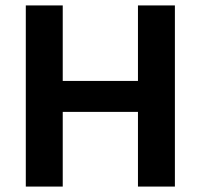

<svg xmlns="http://www.w3.org/2000/svg" viewBox="-20 -687 739 707"><path d="M75 0V-667H211V-389H488V-667H624V0H488V-275H211V0Z"/></svg>

Font: Maven Pro SemiBold
Style: Regular
Weight: 600
Designer: Joe Prince
Foundry: Joe Prince
Version: Version 2.103